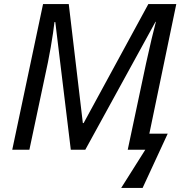

<svg xmlns="http://www.w3.org/2000/svg" viewBox="-20 -734 891 941"><path d="M574 187 692 0H606L696 -424Q710 -489 723 -543Q736 -597 744 -627H742L398 0H327L251 -626H247Q245 -606 240 -572.5Q235 -539 228.5 -501Q222 -463 215 -429L124 0H40L191 -714H317L386 -131H390L707 -714H844L712 -79H802L679 187Z"/></svg>

Font: Manna Sans
Style: Italic
Weight: 400
Italic angle: -12°
Designer: Monotype Design Team
Foundry: Monotype Imaging Inc.
Version: Version 2.001.1; ttfautohint (v1.8.2)